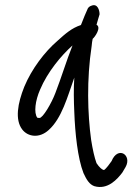

<svg xmlns="http://www.w3.org/2000/svg" viewBox="-20 -582 547 752"><path d="M358 -485C362 -498 366 -514 370 -526C370 -542 362 -569 339 -560C332 -558 327 -554 324 -549C318 -536 306 -508 297 -484C261 -472 237 -451 205 -422C155 -379 104 -312 75 -242C49 -177 38 -113 67 -75C89 -46 134 -39 171 -73C222 -119 244 -202 271 -278C268 -234 269 -187 271 -143C274 -61 284 37 307 96C319 122 330 140 349 147C402 163 440 119 459 94L472 72C498 25 442 -12 417 49L403 68C399 73 389 85 386 84L385 83H384C380 82 369 74 358 57C350 35 343 4 337 -34C323 -136 319 -270 339 -402C340 -413 341 -421 343 -430C352 -437 378 -475 358 -485ZM264 -404C240 -344 220 -277 197 -218C182 -178 147 -118 134 -120C133 -120 130 -120 126 -121C112 -140 118 -188 137 -231C166 -300 220 -365 264 -404Z"/></svg>

Font: Stray Cat
Style: ExBdCnObl
Weight: 800
Version: Version 1.0